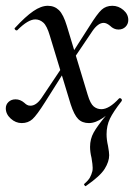

<svg xmlns="http://www.w3.org/2000/svg" viewBox="-24 -415 468 663"><path d="M272 228Q270 228 267.5 224.5Q265 221 267 220Q281 208 286.5 198Q292 188 295 176Q296 172 296 164Q296 154 292 130Q287 110 287 92Q287 65 299.5 42.5Q312 20 342 -16L387 -75L396 -66Q367 -29 355.5 -5Q344 19 344 49Q344 67 349 89Q353 111 353 121Q353 143 337.5 168Q322 193 273 227Q273 227 272.5 227.5Q272 228 272 228ZM220 -55 148 -292Q138 -326 125.5 -337Q113 -348 98 -348Q73 -348 36 -311Q35 -310 33 -310Q30 -310 27.5 -313.5Q25 -317 28 -319Q64 -358 91 -376.5Q118 -395 141 -395Q164 -395 179.5 -380Q195 -365 207 -325L279 -87Q288 -57 299.5 -47.5Q311 -38 326 -38Q353 -38 387 -75Q388 -76 390 -76Q394 -76 396 -72.5Q398 -69 396 -66Q359 -27 332.5 -8.5Q306 10 283 10Q260 10 246 -4Q232 -18 220 -55ZM-4 -41Q-4 -54 5.5 -63Q15 -72 30 -72Q46 -72 60 -60Q64 -56 69 -53Q74 -50 81 -50Q101 -50 119 -76L200 -197L209 -185L132 -63Q103 -17 88 -3.5Q73 10 51 10Q30 10 13 -5.5Q-4 -21 -4 -41ZM204 -198 284 -323Q312 -368 327 -381.5Q342 -395 364 -395Q385 -395 402 -380.5Q419 -366 419 -346Q419 -332 409.5 -322.5Q400 -313 385 -313Q369 -313 356 -326Q344 -336 334 -336Q315 -336 296 -309L213 -186Z"/></svg>

Font: Cormorant Garamond Medium
Style: Italic
Weight: 500
Italic angle: -10°
Designer: Christian Thalmann (Catharsis Fonts)
Foundry: Catharsis Fonts
Version: Version 4.000